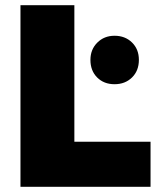

<svg xmlns="http://www.w3.org/2000/svg" viewBox="-20 -721 614 741"><path d="M59 0V-701H267V-174H561V0ZM329 -490Q329 -530 355.5 -556.5Q382 -583 422 -583Q463 -583 489.5 -557Q516 -531 516 -490Q516 -448 489.5 -422Q463 -396 422 -396Q381 -396 355 -422Q329 -448 329 -490Z"/></svg>

Font: Trueno
Style: ExBd
Weight: 800
Designer: Julieta Ulanovsky
Foundry: Julieta Ulanovsky
Version: Version 3.001b